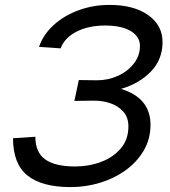

<svg xmlns="http://www.w3.org/2000/svg" viewBox="-20 -746 694 782"><path d="M268 16Q150 16 91.5 -31.5Q33 -79 33 -183L124 -189Q124 -125 164.5 -96.5Q205 -68 286 -68Q342 -68 391.5 -86.5Q441 -105 472 -141.5Q503 -178 503 -231Q503 -268 482 -291.5Q461 -315 428 -326Q395 -337 357 -336L283 -335L301 -420L375 -419Q420 -419 460 -437Q500 -455 525 -487Q550 -519 550 -559Q550 -597 512.5 -619.5Q475 -642 408 -642Q340 -642 291.5 -617Q243 -592 227 -549L139 -555Q156 -605 198 -643.5Q240 -682 299.5 -704Q359 -726 426 -726Q525 -726 583.5 -684.5Q642 -643 642 -575Q642 -503 594 -454Q546 -405 473 -384Q593 -347 593 -238Q593 -180 565.5 -133Q538 -86 491.5 -52.5Q445 -19 387 -1.5Q329 16 268 16Z"/></svg>

Font: Geist Regular
Style: Italic
Weight: 400
Italic angle: -12°
Designer: Basement.studio, Andrés Briganti, Mateo Zaragoza
Foundry: Basement.studio, Vercel, Andrés Briganti, Guido Ferreyra, Mateo Zaragoza
Version: Version 1.500; ttfautohint (v1.8.4.7-5d5b)